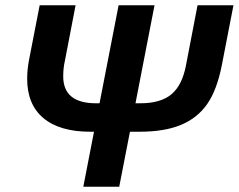

<svg xmlns="http://www.w3.org/2000/svg" viewBox="-20 -708 905 728"><path d="M472.7 -208.5 432.1 0H295.9L336.4 -208.5H322.3Q206.5 -208.5 144.8 -260Q83 -311.5 83 -409.7Q83 -443.8 90.3 -481.9L130.4 -688H266.6L225.6 -475.1Q219.7 -449.7 219.7 -418.5Q219.7 -316.4 344.2 -316.4H357.4L429.7 -688H565.9L493.7 -316.4H512.2Q589.4 -316.4 630.1 -350.6Q670.9 -384.8 685.1 -460L729 -688H865.2L821.3 -461.9Q802.7 -366.7 765.6 -313.5Q728.5 -260.3 666 -234.4Q603.5 -208.5 509.3 -208.5Z"/></svg>

Font: Liberation Sans
Style: Bold Italic
Weight: 700
Italic angle: -12°
Designer: Steve Matteson
Foundry: Ascender Corporation
Version: Version 2.1.5